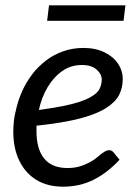

<svg xmlns="http://www.w3.org/2000/svg" viewBox="-20 -694 522 721"><path d="M217 7Q158 7 116.5 -18.5Q75 -44 52.5 -90.5Q30 -137 30 -199Q30 -219 32 -238.5Q34 -258 39 -277Q47 -315 62.5 -350Q78 -385 101 -415Q112 -430 125.5 -443Q139 -456 153 -467Q182 -489 217.5 -501.5Q253 -514 293 -514Q339 -514 372.5 -497.5Q406 -481 423.5 -454.5Q441 -428 441 -398Q441 -365 427.5 -338Q414 -311 378 -288Q354 -273 318 -260.5Q282 -248 232.5 -238.5Q183 -229 117 -222Q117 -217 117 -208.5Q117 -200 117 -201Q117 -134 146 -98.5Q175 -63 234 -63Q266 -63 292.5 -73.5Q319 -84 337 -97Q345 -104 354.5 -111.5Q364 -119 373 -124.5Q382 -130 390 -130Q400 -130 407 -121L429 -94Q382 -44 330.5 -18.5Q279 7 217 7ZM126 -281Q177 -288 215 -295.5Q253 -303 278.5 -311.5Q304 -320 321 -330Q346 -344 354 -360.5Q362 -377 362 -395Q362 -416 342.5 -433Q323 -450 288 -450Q246 -450 213.5 -427Q181 -404 158.5 -366Q136 -328 126 -281ZM157 -616 164 -674H451L444 -616Z"/></svg>

Font: Aleo
Style: Italic
Weight: 400
Italic angle: -7°
Designer: Alessio Laiso
Foundry: Alessio Laiso
Version: Version 2.001;gftools[0.9.29]